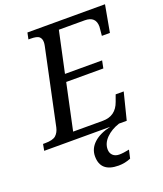

<svg xmlns="http://www.w3.org/2000/svg" viewBox="-190 -823 993 1172"><g transform="rotate(-20 306.5 -237.0)"><path d="M185.1 -49.8H377.9Q462.4 -49.8 491.2 -131.8L506.8 -174.8H559.1L515.1 0H-21L-13.2 -42H0Q50.8 -42 70.6 -59.8Q90.3 -77.6 97.2 -108.9L201.2 -600.1Q204.1 -613.8 204.1 -624Q204.1 -647.5 190.4 -659.7Q176.8 -671.9 133.8 -671.9H121.1L129.9 -713.9H633.8L602.1 -539.1H549.8L552.7 -569.8Q555.2 -593.3 555.2 -597.2Q555.2 -664.1 483.9 -664.1H315.9L258.8 -397.9H500L490.2 -349.1H249ZM464.8 0Q411.6 17.6 378.7 50.8Q345.7 84 345.7 124Q345.7 148.9 361.3 163.6Q377 178.2 402.8 178.2Q428.2 178.2 467.8 169.9L455.6 224.1Q417.5 240.2 376 240.2Q258.8 240.2 258.8 138.2Q258.8 88.4 297.6 52.2Q336.4 16.1 407.7 0Z"/></g></svg>

Font: Droid Serif
Style: Italic
Weight: 400
Italic angle: -12°
Designer: Monotype Design team
Foundry: Monotype Imaging Inc.
Version: Version 1.03